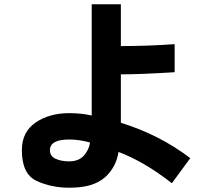

<svg xmlns="http://www.w3.org/2000/svg" viewBox="-20 -751 1002 896"><path d="M533 -42Q523 26 473 74Q442 101 401.5 113Q361 125 303 125Q219 125 150.5 93Q82 61 82 -50Q82 -135 146 -179Q210 -223 303 -223Q359 -223 408 -212V-731H544V-536Q670 -536 795 -545V-414Q635 -404 544 -404V-178Q723 -123 868 -13L782 104Q653 3 533 -42ZM303 -100Q213 -100 213 -50Q213 -22 239.5 -10Q266 2 303 2Q346 2 371 -24Q397 -55 400 -86Q350 -100 303 -100Z"/></svg>

Font: Gmarket Sans TTF Bold
Style: Regular
Weight: 700
Designer: Creative Director : Sungho Lee; Art Director : Kiwoong Choi; Project Manager : Sori Yang, Jongwook Yoon; Font Designer :
Foundry: Sandoll Inc.
Version: Version 1.000;hotconv 1.0.109;makeotfexe 2.5.65596